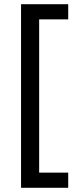

<svg xmlns="http://www.w3.org/2000/svg" viewBox="-20 -734 369 912"><path d="M304 158H80V-714H304V-642H166V86H304Z"/></svg>

Font: Noto Sans Georgian
Style: Regular
Weight: 400
Designer: Monotype Design Team, Akaki Razmadze
Foundry: Google LLC
Version: Version 2.002